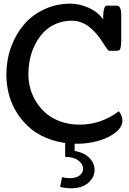

<svg xmlns="http://www.w3.org/2000/svg" viewBox="-20 -758 692 1030"><path d="M302.7 244.6 313 191.9Q331.5 197.8 353.5 197.8Q388.2 197.8 407 183.1Q425.8 168.5 425.8 147.5Q425.8 122.1 400.1 102.8Q374.5 83.5 329.6 83.5V4.9H380.4V51.8Q432.1 60.5 459.7 89.4Q487.3 118.2 487.3 153.8Q487.3 193.4 453.6 222.7Q419.9 252 361.3 252Q330.6 252 302.7 244.6ZM606.9 -485.4H566.4Q562 -485.4 555.2 -494.4Q548.3 -503.4 539.3 -517.6Q530.3 -531.7 518.6 -549.1Q506.8 -566.4 491 -583.5Q475.1 -600.6 457.3 -614.7Q439.5 -628.9 415.3 -637.9Q391.1 -647 365.2 -647Q319.8 -647 281.2 -630.6Q242.7 -614.3 215.8 -586.7Q189 -559.1 169.7 -522.2Q150.4 -485.4 141.4 -444.3Q132.3 -403.3 132.3 -360.4Q132.3 -319.3 143.3 -280.5Q154.3 -241.7 177 -207Q199.7 -172.4 231.7 -146.2Q263.7 -120.1 309.1 -104.7Q354.5 -89.4 407.7 -89.4Q521.5 -89.4 617.7 -161.1Q636.7 -135.7 636.7 -111.3Q636.7 -76.2 598.9 -46.6Q561 -17.1 505.9 -2Q450.7 13.2 394.5 13.2Q319.3 13.2 256.1 -7.8Q192.9 -28.8 148.9 -64.5Q105 -100.1 74 -147.7Q43 -195.3 28.6 -248.5Q14.2 -301.8 14.2 -358.4Q14.2 -435.1 39.1 -504.4Q64 -573.7 107.9 -625.5Q151.9 -677.2 216.8 -707.8Q281.7 -738.3 356.9 -738.3Q404.8 -738.3 453.9 -717Q502.9 -695.8 533.2 -654.3Q533.2 -727.5 552.2 -727.5H606.9Q630.4 -727.5 630.4 -676.8V-546.4Q630.4 -518.6 627.7 -505.6Q625 -492.7 620.8 -489.5Q616.7 -486.3 606.9 -485.4Z"/></svg>

Font: Coustard
Style: Regular
Weight: 400
Foundry: vernon adams
Version: Version 1.000